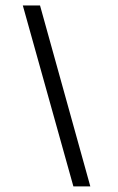

<svg xmlns="http://www.w3.org/2000/svg" viewBox="-20 -666 421 686"><path d="M242.2 0H302.7L123 -646.5H61.5Z"/></svg>

Font: Eeyek
Style: Regular
Weight: 400
Designer: Pravabati Chingangbam and Tabish
Foundry: SIL International
Version: Version 2.000